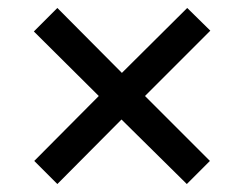

<svg xmlns="http://www.w3.org/2000/svg" viewBox="-20 -594 615 482"><path d="M450 -574 508 -517 344 -353 507 -190 449 -132 285 -294 124 -132 66 -190 228 -353 65 -515 124 -574 286 -411Z"/></svg>

Font: Noto Sans Khmer UI Medium
Style: Regular
Weight: 500
Designer: Danh Hong and the Monotype Design Team
Foundry: Monotype Imaging Inc.
Version: Version 2.002; ttfautohint (v1.8.4.7-5d5b)